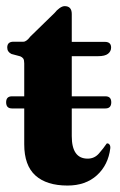

<svg xmlns="http://www.w3.org/2000/svg" viewBox="-20 -576 382 610"><path d="M-0.5 -251Q-0.5 -270 18 -270H57V-374.5Q57 -385.5 53.8 -390Q50.5 -394.5 44.5 -397L16.5 -404.5Q3 -411 3 -425Q3 -443.5 23 -443.5H54.5Q64 -443.5 76.5 -460L153.5 -535Q160 -543.5 169 -550Q178 -556.5 185.5 -556.5Q208 -556.5 208 -531.5V-443H313Q333 -443 333 -425Q333 -413 323.2 -405.2Q313.5 -397.5 291.5 -397.5H208V-270H315Q333.5 -270 333.5 -251Q333.5 -231.5 315 -231.5H208V-143.5Q208 -72 258.5 -72Q280 -72 294.2 -88.2Q308.5 -104.5 319 -120Q323.5 -121.5 327.2 -117.5Q331 -113.5 330.5 -105.5Q324 -52 288 -19.2Q252 13.5 194.5 13.5Q128 13.5 92.5 -18.5Q57 -50.5 57 -117.5V-231.5H18Q-0.5 -231.5 -0.5 -251Z"/></svg>

Font: Fraunces 144pt Soft
Style: Bold
Weight: 700
Version: Version 1.000;[0bf87f6ff]